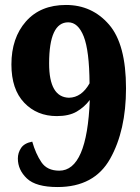

<svg xmlns="http://www.w3.org/2000/svg" viewBox="-20 -744 563 774"><path d="M212 10Q360 10 424 -104Q488 -218 488 -388Q488 -566 419.5 -645Q351 -724 246 -724Q143 -724 84.5 -657.5Q26 -591 26 -484Q26 -384 77.5 -330Q129 -276 209 -276Q258 -276 289 -294Q320 -312 342 -341Q331 -56 219 -56Q170 -56 147 -90Q124 -124 110 -173Q78 -167 65 -147.5Q52 -128 52 -105Q52 -59 88.5 -24.5Q125 10 212 10ZM258 -350Q178 -352 178 -488Q178 -654 255 -654Q295 -654 317.5 -597Q340 -540 341 -408Q309 -351 258 -350Z"/></svg>

Font: Noto Serif SemiCondensed Extra
Style: Regular
Weight: 800
Width: 4
Designer: Monotype Design Team
Foundry: Monotype Imaging Inc.
Version: Version 1.002